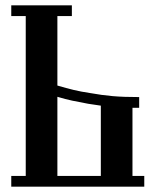

<svg xmlns="http://www.w3.org/2000/svg" viewBox="-20 -696 580 716"><path d="M194 -636V-377Q228 -367 255 -360.5Q282 -354 316 -349Q360 -341 400.5 -337.5Q441 -334 499 -334V-294H474V-40H518V0H22V-40H76V-636H22V-676H248V-636ZM309 -309Q276 -315 250 -320.5Q224 -326 194 -335V-40H356V-302Q344 -304 332.5 -305.5Q321 -307 309 -309Z"/></svg>

Font: Triodion
Style: Regular
Weight: 400
Version: Version 1.201; ttfautohint (v1.8.4.7-5d5b)